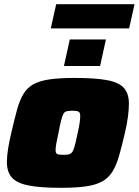

<svg xmlns="http://www.w3.org/2000/svg" viewBox="-20 -891 664 919"><path d="M271 8Q172 8 115.5 -3.5Q59 -15 36 -42Q13 -69 13 -116Q13 -142 18.5 -177.5Q24 -213 34 -255Q49 -320 61.5 -365.5Q74 -411 92 -441Q110 -471 139.5 -487.5Q169 -504 217 -511Q265 -518 338 -518Q438 -518 494.5 -507Q551 -496 574 -469Q597 -442 597 -395Q597 -368 592.5 -333Q588 -298 578 -255Q563 -191 550 -145.5Q537 -100 518.5 -70Q500 -40 470 -23Q440 -6 392 1Q344 8 271 8ZM284 -150Q298 -150 306.5 -151.5Q315 -153 321 -158Q327 -163 331.5 -174.5Q336 -186 341 -205.5Q346 -225 352 -255Q359 -286 361.5 -305Q364 -324 364 -336Q364 -348 360 -353Q356 -358 347.5 -359.5Q339 -361 326 -361Q309 -361 299 -358.5Q289 -356 283.5 -346Q278 -336 272.5 -314.5Q267 -293 260 -255Q253 -224 249.5 -204Q246 -184 246 -173Q246 -162 250 -157Q254 -152 262.5 -151Q271 -150 284 -150ZM286 -575 314 -702H487L459 -575ZM223 -755 249 -871H624L598 -755Z"/></svg>

Font: Saira SemiExpanded Black
Style: Italic
Weight: 900
Width: 6
Italic angle: -12°
Designer: Hector Gatti with collaboration of the Omnibus-Type team
Foundry: Omnibus-Type
Version: Version 1.101